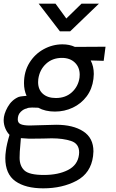

<svg xmlns="http://www.w3.org/2000/svg" viewBox="-31 -762 633 1048"><path d="M-2 101Q-2 83 1 62Q5 27 21 -26Q7 -40 -2 -61.5Q-11 -83 -11 -107Q-11 -139 11 -178Q33 -217 71 -233Q81 -236 94 -237Q107 -238 114 -239Q100 -270 100 -308Q100 -371 129.5 -419Q159 -467 207.5 -493.5Q256 -520 310 -520Q348 -520 378 -506L545 -507L535 -430L464 -432Q481 -400 481 -358Q481 -349 479 -331Q472 -276 442 -236Q412 -196 366.5 -174.5Q321 -153 269 -153Q216 -153 178 -174L144 -175Q123 -175 115 -170Q98 -167 82 -151.5Q66 -136 66 -110Q66 -91 82.5 -84Q99 -77 132 -77L202 -79L276 -81Q368 -81 423.5 -45Q479 -9 479 64Q479 72 477 90Q465 183 387 224.5Q309 266 205 266Q108 266 53 227Q-2 188 -2 101ZM403 -338Q404 -343 404 -354Q404 -395 377.5 -420.5Q351 -446 307 -446Q255 -446 220 -413.5Q185 -381 178 -330Q177 -324 177 -314Q177 -273 203 -250Q229 -227 274 -227Q327 -227 361.5 -258.5Q396 -290 403 -338ZM400 83Q401 78 401 70Q401 22 357 7.5Q313 -7 251 -7Q225 -7 212 -6Q202 -6 183 -5.5Q164 -5 128 -5Q117 -5 83 -8L77 66Q76 77 76 99Q76 144 102.5 168.5Q129 193 209 193Q287 193 340 166Q393 139 400 83ZM180 -742H272L331 -661L414 -742H509L352 -591H296Z"/></svg>

Font: Bellota Text
Style: Bold Italic
Weight: 700
Italic angle: -7.5°
Designer: Kemie Guaida
Foundry: Kemie Guaida
Version: Version 4.001